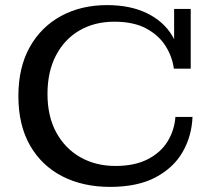

<svg xmlns="http://www.w3.org/2000/svg" viewBox="-20 -717 832 752"><path d="M411 15Q305 15 224 -26.5Q143 -68 97.5 -147.5Q52 -227 52 -341Q52 -453 96.5 -532.5Q141 -612 219.5 -654.5Q298 -697 399 -697Q490 -697 555 -665.5Q620 -634 654 -578Q688 -522 689 -448H661Q655 -494 629 -536Q603 -578 553.5 -605Q504 -632 428 -632Q350 -632 291 -597.5Q232 -563 199 -499.5Q166 -436 166 -349Q166 -261 200.5 -198Q235 -135 295 -101Q355 -67 432 -67Q507 -67 558 -93Q609 -119 636 -162.5Q663 -206 667 -259H734Q731 -184 695.5 -122Q660 -60 589.5 -22.5Q519 15 411 15ZM689 -448 662 -510V-682H727V-448Z"/></svg>

Font: Montagu Slab 24pt
Style: Regular
Weight: 400
Designer: Florian Karsten
Foundry: Florian Karsten
Version: Version 1.000